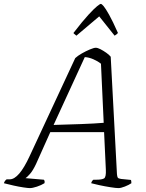

<svg xmlns="http://www.w3.org/2000/svg" viewBox="-51 -965 750 985"><path d="M102 0Q93 0 69.5 -3.5Q46 -7 19 -13Q-8 -19 -31 -25Q-27 -38 -17 -45H-1Q46 -45 101 -164L335 -667Q348 -679 369 -691Q390 -703 410.5 -711.5Q431 -720 440 -720Q450 -720 464.5 -712.5Q479 -705 494 -694.5Q509 -684 517 -674L549 -72Q550 -59 553 -54Q556 -49 570 -47L620 -42Q622 -41 622.5 -34Q623 -27 623 -25Q610 -16 589.5 -8Q569 0 557 0Q544 0 515.5 -4.5Q487 -9 459 -15Q431 -21 417 -25Q419 -36 428 -43H442Q471 -43 482.5 -49.5Q494 -56 492 -95L483 -287H207L134 -124Q118 -90 103 -73Q88 -56 80 -51L174 -43Q176 -41 177.5 -36.5Q179 -32 177 -25Q161 -15 138.5 -7.5Q116 0 102 0ZM224 -324Q295 -326 365 -328.5Q435 -331 481 -335L467 -638Q451 -651 428 -661Q405 -671 384 -672ZM341 -782Q335 -787 330.5 -790.5Q326 -794 326 -796Q373 -857 402.5 -889Q432 -921 447 -933Q462 -945 466 -945Q471 -945 481 -933Q491 -921 509 -889Q527 -857 554 -796Q553 -794 549 -790.5Q545 -787 537 -782L458 -881Z"/></svg>

Font: Texturina 72pt 72pt Thin
Style: Italic
Weight: 100
Italic angle: -11°
Designer: Guillermo Torres Carreño
Foundry: Omnibus-Type
Version: Version 1.002; ttfautohint (v1.8.3)